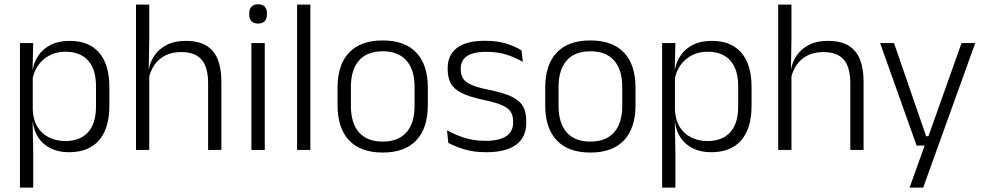

<svg xmlns="http://www.w3.org/2000/svg" viewBox="-20 -684 4496 876"><path d="M294.5 10.5Q248 10.5 212.8 -6.5Q177.5 -23.5 156.2 -54.2Q135 -85 130 -126.5H110L129.5 -183Q131.5 -136 151.5 -104.2Q171.5 -72.5 204.5 -56.5Q237.5 -40.5 278 -40.5Q345.5 -40.5 381.8 -80.8Q418 -121 418 -198V-291Q418 -367.5 382 -407.8Q346 -448 277.5 -448Q238 -448 206.8 -431.8Q175.5 -415.5 155.2 -387.2Q135 -359 128 -322L111.5 -366.5H129Q136 -403 156.5 -432.5Q177 -462 212.2 -479.8Q247.5 -497.5 297.5 -497.5Q386 -497.5 432.5 -443.5Q479 -389.5 479 -286.5V-202Q479 -98.5 432 -44Q385 10.5 294.5 10.5ZM71 172V-487.5H131.5L128.5 -366L129.5 -346V-139.5L129 -125.5L131.5 9V172Z M929.5 0V-306Q929.5 -349.5 917.8 -381Q906 -412.5 879 -429.5Q852 -446.5 806.5 -446.5Q764.5 -446.5 733.5 -430.5Q702.5 -414.5 683.8 -386.5Q665 -358.5 658 -323L642.5 -367.5H659Q665.5 -403.5 686.2 -432.8Q707 -462 742 -479.8Q777 -497.5 827.5 -497.5Q886.5 -497.5 922 -475.5Q957.5 -453.5 973.8 -412.2Q990 -371 990 -312V0ZM600.5 0V-663H661V-501L658.5 -361L661 -356V0Z M1127 0V-487.5H1188V0ZM1157.5 -576.5Q1137.5 -576.5 1127.2 -587.5Q1117 -598.5 1117 -619V-622.5Q1117 -642.5 1127.2 -653.5Q1137.5 -664.5 1157.5 -664.5Q1178 -664.5 1188 -653.5Q1198 -642.5 1198 -622.5V-619Q1198 -598.5 1188 -587.5Q1178 -576.5 1157.5 -576.5Z M1335.5 0V-663H1396V0Z M1726 12Q1625 12 1572.5 -43.8Q1520 -99.5 1520 -204.5V-284Q1520 -388.5 1572.5 -444Q1625 -499.5 1726 -499.5Q1827 -499.5 1879.5 -444Q1932 -388.5 1932 -284V-204.5Q1932 -99.5 1879.5 -43.8Q1827 12 1726 12ZM1726 -38Q1797 -38 1834.2 -80Q1871.5 -122 1871.5 -201V-287.5Q1871.5 -366 1834.2 -408Q1797 -450 1726 -450Q1655 -450 1618 -408Q1581 -366 1581 -287.5V-201Q1581 -122 1618 -80Q1655 -38 1726 -38Z M2199 10.5Q2140 10.5 2097 -3Q2054 -16.5 2025.5 -32L2019.5 -89.5Q2055.5 -69.5 2098.5 -55.5Q2141.5 -41.5 2196.5 -41.5Q2257 -41.5 2289 -62.2Q2321 -83 2321 -124V-131Q2321 -157.5 2309.5 -174.8Q2298 -192 2268.5 -204.8Q2239 -217.5 2185 -228.5Q2123.5 -241.5 2088 -258.8Q2052.5 -276 2037.5 -302.5Q2022.5 -329 2022.5 -368V-373Q2022.5 -433.5 2065.2 -465.8Q2108 -498 2193.5 -498Q2250.5 -498 2292 -484.5Q2333.5 -471 2359.5 -454L2365.5 -401.5Q2333.5 -421 2292.5 -434.2Q2251.5 -447.5 2198.5 -447.5Q2158 -447.5 2132.2 -438.5Q2106.5 -429.5 2094.2 -412.5Q2082 -395.5 2082 -372.5V-368Q2082 -342 2093.5 -324.8Q2105 -307.5 2134 -295.5Q2163 -283.5 2214 -273.5Q2277 -260.5 2313.5 -243.5Q2350 -226.5 2365.5 -200Q2381 -173.5 2381 -132.5V-123.5Q2381 -57.5 2334.5 -23.5Q2288 10.5 2199 10.5Z M2673.5 12Q2572.5 12 2520 -43.8Q2467.5 -99.5 2467.5 -204.5V-284Q2467.5 -388.5 2520 -444Q2572.5 -499.5 2673.5 -499.5Q2774.5 -499.5 2827 -444Q2879.5 -388.5 2879.5 -284V-204.5Q2879.5 -99.5 2827 -43.8Q2774.5 12 2673.5 12ZM2673.5 -38Q2744.5 -38 2781.8 -80Q2819 -122 2819 -201V-287.5Q2819 -366 2781.8 -408Q2744.5 -450 2673.5 -450Q2602.5 -450 2565.5 -408Q2528.5 -366 2528.5 -287.5V-201Q2528.5 -122 2565.5 -80Q2602.5 -38 2673.5 -38Z M3224.5 10.5Q3178 10.5 3142.8 -6.5Q3107.5 -23.5 3086.2 -54.2Q3065 -85 3060 -126.5H3040L3059.5 -183Q3061.5 -136 3081.5 -104.2Q3101.5 -72.5 3134.5 -56.5Q3167.5 -40.5 3208 -40.5Q3275.5 -40.5 3311.8 -80.8Q3348 -121 3348 -198V-291Q3348 -367.5 3312 -407.8Q3276 -448 3207.5 -448Q3168 -448 3136.8 -431.8Q3105.5 -415.5 3085.2 -387.2Q3065 -359 3058 -322L3041.5 -366.5H3059Q3066 -403 3086.5 -432.5Q3107 -462 3142.2 -479.8Q3177.5 -497.5 3227.5 -497.5Q3316 -497.5 3362.5 -443.5Q3409 -389.5 3409 -286.5V-202Q3409 -98.5 3362 -44Q3315 10.5 3224.5 10.5ZM3001 172V-487.5H3061.5L3058.5 -366L3059.5 -346V-139.5L3059 -125.5L3061.5 9V172Z M3859.5 0V-306Q3859.5 -349.5 3847.8 -381Q3836 -412.5 3809 -429.5Q3782 -446.5 3736.5 -446.5Q3694.5 -446.5 3663.5 -430.5Q3632.5 -414.5 3613.8 -386.5Q3595 -358.5 3588 -323L3572.5 -367.5H3589Q3595.5 -403.5 3616.2 -432.8Q3637 -462 3672 -479.8Q3707 -497.5 3757.5 -497.5Q3816.5 -497.5 3852 -475.5Q3887.5 -453.5 3903.8 -412.2Q3920 -371 3920 -312V0ZM3530.5 0V-663H3591V-501L3588.5 -361L3591 -356V0Z M4242.5 -62.5 4211 -48.5 4367 -487.5H4429.5L4192 172H4130L4207 -43L4232.5 -20H4162L3995.5 -487.5H4059L4205.5 -62.5Z"/></svg>

Font: Anek Gujarati Light
Style: Regular
Weight: 300
Designer: Mrunmayee Ghaisas (Gujarati), Yesha Goshar (Latin)
Foundry: Ek Type
Version: Version 1.003